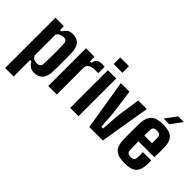

<svg xmlns="http://www.w3.org/2000/svg" viewBox="-92 -1380 2161 2161"><g transform="rotate(45 988.0 -300.0)"><path d="M43 200V-600H178V-537H197Q219 -572 242.5 -590.5Q266 -609 315 -609Q378 -609 412.5 -572.5Q447 -536 451 -451Q452 -424 452.5 -384Q453 -344 453 -299Q453 -254 452.5 -214.5Q452 -175 451 -149Q447 -64 409 -27.5Q371 9 308 9Q272 9 246.5 -7.5Q221 -24 197 -63H178V200ZM255 -88Q313 -88 316 -138Q320 -220 320 -305.5Q320 -391 316 -466Q313 -512 262 -512Q237 -512 212.5 -499.5Q188 -487 178 -466V-134Q190 -109 208 -98.5Q226 -88 255 -88Z M529 0V-600H665V-529H689Q696 -571 719.5 -587.5Q743 -604 781 -604Q793 -604 805 -602.5Q817 -601 825 -601V-500H782Q732 -500 702.5 -485.5Q673 -471 665 -435V0Z M875 -695V-800H1014V-695ZM878 0V-600H1010V0Z M1182 0 1084 -600H1221L1262 -299L1276 -98H1304L1317 -299L1360 -600H1497L1397 0Z M1809 -227H1940Q1941 -218 1941.5 -195.5Q1942 -173 1941 -157Q1937 -68 1893 -29.5Q1849 9 1752 9Q1649 9 1604.5 -30Q1560 -69 1555 -157Q1554 -183 1553.5 -222Q1553 -261 1553 -303.5Q1553 -346 1553.5 -382.5Q1554 -419 1555 -441Q1561 -532 1606.5 -570.5Q1652 -609 1750 -609Q1849 -609 1893 -571Q1937 -533 1941 -447Q1942 -435 1942 -406Q1942 -377 1942 -342.5Q1942 -308 1940 -277H1687Q1687 -245 1688 -212Q1689 -179 1690 -142Q1691 -114 1705 -102Q1719 -90 1752 -90Q1782 -90 1794.5 -102Q1807 -114 1809 -143Q1810 -158 1810 -178Q1810 -198 1809 -227ZM1750 -510Q1717 -510 1704 -498.5Q1691 -487 1690 -461Q1689 -437 1688.5 -414.5Q1688 -392 1688 -370H1810Q1810 -400 1810 -426.5Q1810 -453 1809 -461Q1807 -487 1793.5 -498.5Q1780 -510 1750 -510ZM1707 -658 1804 -792H1896L1795 -658Z"/></g></svg>

Font: Big Shoulders Text ExtraBold
Style: Regular
Weight: 800
Designer: Patric King
Foundry: XO Type Co
Version: Version 1.000; ttfautohint (v1.8.2)